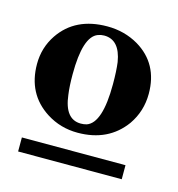

<svg xmlns="http://www.w3.org/2000/svg" viewBox="-64 -644 432 465"><g transform="rotate(15 151.5 -411.5)"><path d="M99.6 -452.1Q99.6 -546.9 133.8 -559.6Q141.6 -562.5 149.4 -562.5Q188.5 -562.5 197.3 -508.8Q200.2 -487.3 200.2 -454.1Q200.2 -356.4 164.1 -343.8Q157.2 -341.8 149.4 -341.8Q109.4 -341.8 102.5 -401.4Q99.6 -421.9 99.6 -452.1ZM151.4 -585.9Q71.3 -585.9 32.2 -528.3Q9.8 -495.1 9.8 -454.1Q9.8 -378.9 69.3 -340.8Q104.5 -318.4 147.5 -318.4Q224.6 -318.4 265.6 -375Q290 -410.2 290 -454.1Q290 -529.3 229.5 -565.4Q194.3 -585.9 151.4 -585.9ZM20.5 -237.3H280.3V-272.5H20.5Z"/></g></svg>

Font: Abhaya Libre
Style: Bold
Weight: 700
Designer: Pushpananda Ekanayake, Sol Matas, Pathum Egodawatta
Foundry: Mooniak
Version: Version 1.050 ; ttfautohint (v1.6)